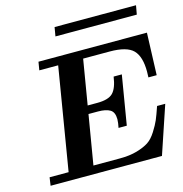

<svg xmlns="http://www.w3.org/2000/svg" viewBox="-120 -952 1014 1062"><g transform="rotate(-15 386.5 -421.0)"><path d="M39.1 0 45.9 -46.9H154.8L252 -632.8H144L151.9 -680.2H772.9L764.2 -439H716.8Q717.8 -447.8 717.8 -472.2Q717.8 -558.1 681.4 -595.5Q645 -632.8 546.9 -632.8H395L352.1 -376H407.2Q471.2 -376 497.1 -402.1Q522.9 -428.2 532.2 -493.2H579.1L532.2 -211.9H484.9Q490.7 -238.8 491.2 -259.8Q491.2 -300.8 467.5 -314.9Q443.8 -329.1 398.9 -329.1H344.2L296.9 -46.9H449.2Q505.4 -46.9 547.6 -59.3Q589.8 -71.8 615 -88.4Q640.1 -105 662.1 -139.9Q684.1 -174.8 694.6 -199.5Q705.1 -224.1 722.2 -273.9H769L676.8 0ZM278.8 -791 287.6 -842.3H753.9L744.6 -791Z"/></g></svg>

Font: CMU Serif Extra
Style: BoldSlanted
Weight: 700
Italic angle: -9.46001°
Version: Version 0.7.0